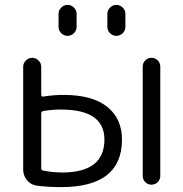

<svg xmlns="http://www.w3.org/2000/svg" viewBox="-20 -757 752 787"><path d="M420 -700Q420 -715 431 -726Q442 -737 457 -737Q472 -737 483 -726Q494 -715 494 -700V-647Q494 -632 483 -621Q472 -610 457 -610Q442 -610 431 -621Q420 -632 420 -647ZM220 -700Q220 -715 231 -726Q242 -737 257 -737Q272 -737 283 -726Q294 -715 294 -700V-647Q294 -632 283 -621Q272 -610 257 -610Q242 -610 231 -621Q220 -632 220 -647ZM565 -36V-484Q565 -499 575.5 -509.5Q586 -520 601 -520Q616 -520 626.5 -509.5Q637 -499 637 -484V-36Q637 -21 626.5 -10.5Q616 0 601 0Q586 0 575.5 -10.5Q565 -21 565 -36ZM149 -292V-68Q149 -59 156 -58Q196 -50 235 -50Q408 -50 408 -185Q408 -308 230 -308Q191 -308 158 -302Q149 -300 149 -292ZM131 4Q107 1 91 -18Q75 -37 75 -62V-483Q75 -498 86 -509Q97 -520 112 -520Q127 -520 138 -509Q149 -498 149 -483V-369Q149 -366 151 -363Q153 -360 156 -361Q200 -368 240 -368Q358 -368 419 -319.5Q480 -271 480 -185Q480 10 230 10Q179 10 131 4Z"/></svg>

Font: Rounded Mplus 1c
Style: Regular
Weight: 400
Version: Version 1.059.20150529